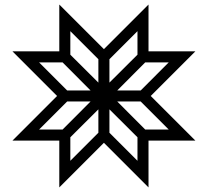

<svg xmlns="http://www.w3.org/2000/svg" viewBox="-20 -815 919 849"><path d="M843.8 -193.4H636.7V13.7L439.5 -183.6L242.2 13.7V-193.4H35.2L232.4 -390.6L35.2 -587.9H242.2V-794.9L439.5 -597.7L636.7 -794.9V-587.9H843.8L646.5 -390.6ZM380.4 -366.2H276.9L152.8 -242.2H256.8ZM415 -228V-331.5L291 -208V-104ZM587.9 -104V-208L463.9 -331.5V-228ZM380.4 -415 256.8 -539.1H152.8L276.9 -415ZM587.9 -573.2V-677.2L463.9 -553.2V-449.7ZM415 -449.7V-553.2L291 -677.2V-573.2ZM726.1 -242.2 602.1 -366.2H498.5L622.1 -242.2ZM726.1 -539.1H622.1L498.5 -415H602.1Z"/></svg>

Font: Auseklis
Style: Regular
Weight: 400
Designer: GGBotNet
Foundry: GGBotNet
Version: 1.00